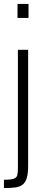

<svg xmlns="http://www.w3.org/2000/svg" viewBox="-23 -763 235 976"><path d="M66 -672V-743H122V-672ZM-3 193V151Q30 151 45.5 146Q61 141 64.5 128.5Q68 116 68 95V-510H120V80Q120 119 113 142Q106 165 91.5 176Q77 187 54 190Q31 193 -3 193Z"/></svg>

Font: Saira Condensed Light
Style: Regular
Weight: 300
Width: 3
Designer: Hector Gatti with collaboration of the Omnibus-Type team
Foundry: Omnibus-Type
Version: Version 1.101